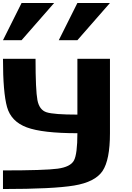

<svg xmlns="http://www.w3.org/2000/svg" viewBox="-20 -1270 884 1290"><path d="M0 -875H218.8Q218.8 -664.1 231.4 -597.7Q244.1 -531.2 293 -515.6Q341.8 -500 500 -500V-875H718.8V-375Q718.8 -195.3 668.9 -121.1Q619.1 -46.9 477.5 -23.4Q335.9 0 0 0V-125Q281.2 -125 367.2 -136.7Q453.1 -148.4 476.6 -191.4Q500 -234.4 500 -375Q265.6 -375 160.2 -414.1Q54.7 -453.1 27.3 -550.8Q0 -648.4 0 -875ZM500 -1000H375L500 -1250H718.8ZM125 -1000H0L125 -1250H343.8Z"/></svg>

Font: CraftyPE
Style: Regular
Weight: 400
Designer: Erek Butcher
Foundry: Haunted Coop
Version: Version 0.018;April 4, 2024;FontCreator 15.0.0.2962 64-bit